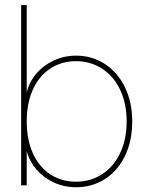

<svg xmlns="http://www.w3.org/2000/svg" viewBox="-20 -748 586 775"><path d="M88.4 -136.7H87.9V0H65.4V-727.5H87.9V-376H88.4Q97.7 -417 126.5 -450.7Q155.3 -484.4 197.3 -503.9Q239.3 -523.4 287.1 -523.4Q351.1 -523.4 402.6 -490.2Q454.1 -457 483.9 -396.7Q513.7 -336.4 513.7 -257.8Q513.7 -178.7 484.4 -118.4Q455.1 -58.1 403.3 -25.1Q351.6 7.8 287.1 7.8Q239.3 7.8 197.8 -11.2Q156.2 -30.3 127.7 -63.2Q99.1 -96.2 88.4 -136.7ZM491.2 -257.8Q491.2 -331.1 464.6 -386.2Q438 -441.4 391.6 -471.2Q345.2 -501 287.1 -501Q228 -501 182.9 -471.2Q137.7 -441.4 112.8 -386.5Q87.9 -331.5 87.9 -257.8Q87.9 -184.1 112.8 -129.2Q137.7 -74.2 182.9 -44.4Q228 -14.6 287.1 -14.6Q345.2 -14.6 391.6 -44.4Q438 -74.2 464.6 -129.4Q491.2 -184.6 491.2 -257.8Z"/></svg>

Font: Intratopia Thin
Style: Regular
Weight: 100
Designer: Rasmus Andersson
Foundry: rsms
Version: Version 3.000;Glyphs 3.2.3 (3260)